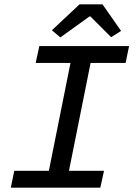

<svg xmlns="http://www.w3.org/2000/svg" viewBox="-20 -868 640 888"><path d="M30 0 46 -78H206L306 -577H145L162 -655H577L561 -577H399L299 -78H461L444 0ZM259 -695 220 -728 348 -848H454L540 -725L494 -696L398 -792H394Z"/></svg>

Font: Source Code Pro ExtraLight Medium
Style: Italic
Weight: 500
Italic angle: -11°
Monospace: yes
Version: Version 1.016;hotconv 1.0.116;makeotfexe 2.5.65601